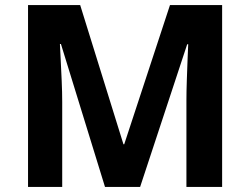

<svg xmlns="http://www.w3.org/2000/svg" viewBox="-20 -734 982 754"><path d="M392.3 0 219.3 -561.1H215.3Q216.3 -541.1 218.3 -501.2Q220.3 -461.4 222.3 -416Q224.3 -370.7 224.3 -333.7V0H90.1V-714H294.9L464.8 -167.4H467.8L647.5 -714H852.3V0H712.1V-339.7Q712.1 -373.7 713.6 -417.5Q715.1 -461.4 716.6 -500.7Q718.1 -540.1 719.1 -560.1H715.1L530.3 0Z"/></svg>

Font: Noto Sans Hebrew
Style: Regular
Weight: 400
Designer: Monotype Design Team
Foundry: Monotype Imaging Inc.
Version: Version 2.003;January 10, 2023;FontCreator 14.0.0.2877 64-bi